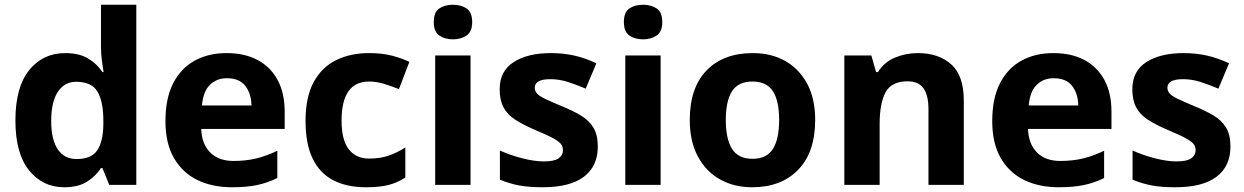

<svg xmlns="http://www.w3.org/2000/svg" viewBox="-20 -780 5249 810"><path d="M251 10Q160 10 102.5 -61.5Q45 -133 45 -272Q45 -412 103 -484Q161 -556 255 -556Q314 -556 352 -533Q390 -510 412 -476H417Q414 -492 410 -522.5Q406 -553 406 -585V-760H555V0H441L412 -71H406Q384 -37 347 -13.5Q310 10 251 10ZM303 -109Q365 -109 390 -145.5Q415 -182 416 -255V-271Q416 -351 391.5 -393Q367 -435 301 -435Q252 -435 224 -392.5Q196 -350 196 -270Q196 -190 224 -149.5Q252 -109 303 -109Z M936 -556Q1012 -556 1066.5 -527Q1121 -498 1151 -443Q1181 -388 1181 -308V-236H829Q831 -173 866.5 -137Q902 -101 965 -101Q1018 -101 1061 -111.5Q1104 -122 1150 -144V-29Q1110 -9 1065.5 0.5Q1021 10 958 10Q876 10 813 -20.5Q750 -51 714 -113Q678 -175 678 -269Q678 -365 710.5 -428.5Q743 -492 801 -524Q859 -556 936 -556ZM937 -450Q894 -450 865.5 -422Q837 -394 832 -335H1041Q1040 -385 1015 -417.5Q990 -450 937 -450Z M1524 10Q1443 10 1386 -19.5Q1329 -49 1299 -111Q1269 -173 1269 -270Q1269 -370 1303 -433Q1337 -496 1397.5 -526Q1458 -556 1537 -556Q1593 -556 1634.5 -545Q1676 -534 1707 -519L1663 -404Q1628 -418 1597.5 -427Q1567 -436 1537 -436Q1421 -436 1421 -271Q1421 -189 1451.5 -150Q1482 -111 1537 -111Q1584 -111 1620 -123.5Q1656 -136 1690 -158V-31Q1656 -9 1618.5 0.5Q1581 10 1524 10Z M1965 -546V0H1816V-546ZM1891 -760Q1924 -760 1948 -744.5Q1972 -729 1972 -686.8Q1972 -646 1948 -630Q1924 -614 1891 -614Q1856.7 -614 1833.4 -630Q1810 -646 1810 -686.8Q1810 -729 1833.4 -744.5Q1856.7 -760 1891 -760Z M2502 -162Q2502 -79 2443.5 -34.5Q2385 10 2269 10Q2212 10 2171 2.5Q2130 -5 2089 -22V-145Q2133 -125 2184 -112Q2235 -99 2274 -99Q2318 -99 2336.5 -112Q2355 -125 2355 -146Q2355 -160 2347.5 -171Q2340 -182 2315 -196Q2290 -210 2237 -232Q2186 -254 2153 -275.5Q2120 -297 2104 -327.5Q2088 -358 2088 -404Q2088 -480 2147 -518Q2206 -556 2304 -556Q2355 -556 2401 -546Q2447 -536 2496 -513L2451 -406Q2411 -423 2375 -434.5Q2339 -446 2302 -446Q2269 -446 2252.5 -437Q2236 -428 2236 -410Q2236 -397 2244.5 -386.5Q2253 -376 2277.5 -364Q2302 -352 2350 -332Q2397 -313 2431 -292.5Q2465 -272 2483.5 -241.5Q2502 -211 2502 -162Z M2767 -546V0H2618V-546ZM2693 -760Q2726 -760 2750 -744.5Q2774 -729 2774 -686.8Q2774 -646 2750 -630Q2726 -614 2693 -614Q2658.7 -614 2635.4 -630Q2612 -646 2612 -686.8Q2612 -729 2635.4 -744.5Q2658.7 -760 2693 -760Z M3419 -273.7Q3419 -138 3347.5 -64Q3276 10 3153 10Q3077.1 10 3017.8 -23.1Q2958.4 -56.2 2924.2 -119.8Q2890 -183.4 2890 -274Q2890 -410 2961 -483Q3032 -556 3156 -556Q3233.4 -556 3292.2 -523Q3351 -490 3385 -427.3Q3419 -364.5 3419 -273.7ZM3042 -274Q3042 -193 3068.5 -151.5Q3095 -110 3154.9 -110Q3214 -110 3240.5 -151.5Q3267 -193 3267 -274Q3267 -355 3240.5 -395.5Q3214 -436 3154.5 -436Q3095 -436 3068.5 -395.5Q3042 -355 3042 -274Z M3852 -556Q3940 -556 3993 -508.5Q4046 -461 4046 -356V0H3897V-319Q3897 -378 3876 -407.5Q3855 -437 3809 -437Q3741 -437 3716 -390.5Q3691 -344 3691 -257V0H3542V-546H3656L3676 -476H3684Q3710 -518 3755.5 -537Q3801 -556 3852 -556Z M4424 -556Q4500 -556 4554.5 -527Q4609 -498 4639 -443Q4669 -388 4669 -308V-236H4317Q4319 -173 4354.5 -137Q4390 -101 4453 -101Q4506 -101 4549 -111.5Q4592 -122 4638 -144V-29Q4598 -9 4553.5 0.5Q4509 10 4446 10Q4364 10 4301 -20.5Q4238 -51 4202 -113Q4166 -175 4166 -269Q4166 -365 4198.5 -428.5Q4231 -492 4289 -524Q4347 -556 4424 -556ZM4425 -450Q4382 -450 4353.5 -422Q4325 -394 4320 -335H4529Q4528 -385 4503 -417.5Q4478 -450 4425 -450Z M5171 -162Q5171 -79 5112.5 -34.5Q5054 10 4938 10Q4881 10 4840 2.5Q4799 -5 4758 -22V-145Q4802 -125 4853 -112Q4904 -99 4943 -99Q4987 -99 5005.5 -112Q5024 -125 5024 -146Q5024 -160 5016.5 -171Q5009 -182 4984 -196Q4959 -210 4906 -232Q4855 -254 4822 -275.5Q4789 -297 4773 -327.5Q4757 -358 4757 -404Q4757 -480 4816 -518Q4875 -556 4973 -556Q5024 -556 5070 -546Q5116 -536 5165 -513L5120 -406Q5080 -423 5044 -434.5Q5008 -446 4971 -446Q4938 -446 4921.5 -437Q4905 -428 4905 -410Q4905 -397 4913.5 -386.5Q4922 -376 4946.5 -364Q4971 -352 5019 -332Q5066 -313 5100 -292.5Q5134 -272 5152.5 -241.5Q5171 -211 5171 -162Z"/></svg>

Font: Noto Sans Sundanese
Style: Regular
Weight: 400
Designer: Monotype Design Team (Regular), Sérgio L. Martins (other weights)
Foundry: Monotype Imaging Inc.
Version: Version 2.003